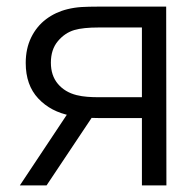

<svg xmlns="http://www.w3.org/2000/svg" viewBox="-20 -560 592 580"><path d="M408.7 0V-203.3H282.3Q236 -203.3 194 -210.7Q133.3 -222.2 95.5 -262.6Q57.7 -303 57.7 -369.7Q57.7 -413.2 74.2 -446.9Q90.8 -480.7 119.3 -502.1Q147.8 -523.5 184 -532.3Q205.2 -537.5 226.8 -538.8Q248.5 -540 275.7 -540H482L482.7 0ZM40 0 190.7 -226.7H272L120.7 0ZM278.7 -266.3H408.7V-477H278.7Q231 -477 204.7 -469.3Q175.7 -460.7 154.7 -435.5Q133.7 -410.3 133.7 -370.7Q133.7 -331.7 154.9 -306.6Q176.2 -281.5 211.3 -272.7Q227.2 -268.8 243.5 -267.6Q259.8 -266.3 278.7 -266.3Z"/></svg>

Font: Manrope
Style: Regular
Weight: 400
Designer: Mikhail Sharanda
Foundry: Mikhail Sharanda
Version: Version 4.503